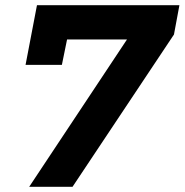

<svg xmlns="http://www.w3.org/2000/svg" viewBox="-20 -720 712 740"><path d="M122.5 -700H671.5L650.5 -587L259.5 0H92.5L469.5 -568H238.5L218.5 -470H78.5Z"/></svg>

Font: Argentum Sans SemiBold
Style: Italic
Weight: 600
Italic angle: -11°
Designer: Julieta Ulanovsky (font), Cristiano Sobral (main changes and remaster)
Foundry: Julieta Ulanovsky (font), Cristiano Sobral (main changes and remaster)
Version: Version 2.007;June 15, 2022;FontCreator 14.0.0.2814 64-bit; 